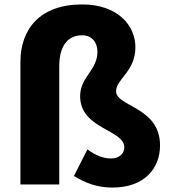

<svg xmlns="http://www.w3.org/2000/svg" viewBox="-20 -831 772 865"><path d="M487 14C629 14 701 -71 701 -176C701 -350 503 -350 503 -420C503 -475 590 -509 590 -618C590 -717 510 -811 350 -811C160 -811 72 -700 72 -552V0H247V-533C247 -618 281 -672 350 -672C394 -672 419 -640 419 -598C419 -514 341 -484 341 -398C341 -249 540 -248 540 -167C540 -138 516 -117 480 -117C447 -117 411 -130 374 -158L313 -38C368 -5 419 14 487 14Z"/></svg>

Font: Noto Sans CJK Black
Style: Bold
Weight: 900
Designer: Ryoko NISHIZUKA (kana & ideographs); Paul D. Hunt (Latin, Greek & Cyrillic); Wenlong ZHANG (bopomofo); Sandoll Communica
Foundry: Adobe Systems Incorporated
Version: Version 1.000;PS 1;hotconv 1.0.78;makeotf.lib2.5.61930